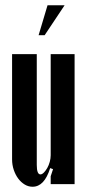

<svg xmlns="http://www.w3.org/2000/svg" viewBox="-20 -701 329 731"><path d="M171 -61Q149 10 104 10Q88 10 74 1.5Q60 -7 49.5 -21Q39 -35 32.5 -54Q26 -73 26 -94V-495H120V-73Q120 -37 134 -37Q140 -37 147 -44Q154 -51 160 -61.5Q166 -72 169.5 -85Q173 -98 173 -110V-495H264V0H173V-30L182 -57ZM127 -567 161 -681H226L150 -567Z"/></svg>

Font: Moniqa ExtBd Cond Paragraph
Style: Regular
Weight: 800
Width: 3
Designer: Rajesh Rajput
Foundry: Rajesh Rajput
Version: Version 1.000